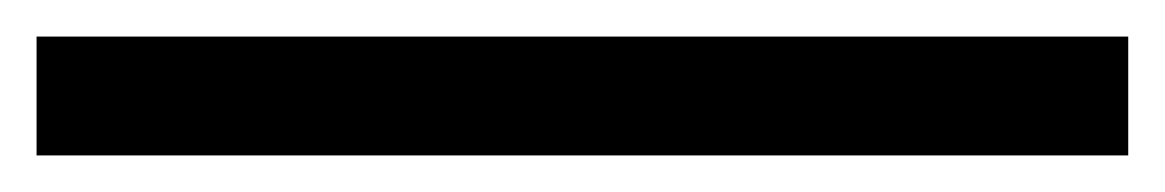

<svg xmlns="http://www.w3.org/2000/svg" viewBox="-36 118 637 105"><path d="M-16 203V138H581V203Z"/></svg>

Font: MongolianScript
Style: Regular
Weight: 400
Designer: Bolorsoft LLC, NUM
Foundry: Bolorsoft LLC
Version: Version 3.2